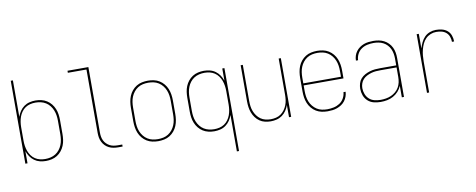

<svg xmlns="http://www.w3.org/2000/svg" viewBox="-75 -1098 4151 1676"><g transform="rotate(-10 2000.0 -260.0)"><path d="M254 8Q227 8 200.5 1.5Q174 -5 152 -21Q130 -37 115 -59.5Q100 -82 91 -108V0H72V-735H91V-412Q100 -438 115 -460.5Q130 -483 152 -499Q174 -515 200.5 -521.5Q227 -528 254 -528Q280 -528 306 -522Q332 -516 354 -502Q376 -488 392.5 -467.5Q409 -447 419 -422.5Q429 -398 432.5 -372Q436 -346 436 -320V-200Q436 -174 432.5 -148Q429 -122 419 -97.5Q409 -73 392.5 -52.5Q376 -32 354 -18Q332 -4 306 2Q280 8 254 8ZM251 -10Q275 -10 298.5 -15.5Q322 -21 342 -33.5Q362 -46 377 -65Q392 -84 401 -106.5Q410 -129 413.5 -152.5Q417 -176 417 -200V-320Q417 -344 413.5 -367.5Q410 -391 401 -413.5Q392 -436 377 -455Q362 -474 342 -486.5Q322 -499 298.5 -504.5Q275 -510 251 -510Q227 -510 204 -504.5Q181 -499 161.5 -486Q142 -473 128 -453.5Q114 -434 106 -412Q98 -390 94.5 -366.5Q91 -343 91 -320V-200Q91 -177 94.5 -153.5Q98 -130 106 -108Q114 -86 128 -66.5Q142 -47 161.5 -34Q181 -21 204 -15.5Q227 -10 251 -10Z M895 0Q874 0 853.5 -3.5Q833 -7 814.5 -16Q796 -25 781 -40Q766 -55 756.5 -74Q747 -93 743.5 -113.5Q740 -134 740 -155V-717H575V-735H760V-155Q760 -136 763 -118Q766 -100 774 -83.5Q782 -67 795 -54Q808 -41 824 -32.5Q840 -24 858.5 -21Q877 -18 895 -18H934V0Z M1250 8Q1224 8 1197.5 2.5Q1171 -3 1148.5 -17Q1126 -31 1109 -51.5Q1092 -72 1082 -96.5Q1072 -121 1068 -147.5Q1064 -174 1064 -200V-320Q1064 -346 1068 -372.5Q1072 -399 1082 -423.5Q1092 -448 1109 -468.5Q1126 -489 1148.5 -503Q1171 -517 1197.5 -522.5Q1224 -528 1250 -528Q1276 -528 1302.5 -522.5Q1329 -517 1351.5 -503Q1374 -489 1391 -468.5Q1408 -448 1418 -423.5Q1428 -399 1432 -372.5Q1436 -346 1436 -320V-200Q1436 -174 1432 -147.5Q1428 -121 1418 -96.5Q1408 -72 1391 -51.5Q1374 -31 1351.5 -17Q1329 -3 1302.5 2.5Q1276 8 1250 8ZM1250 -10Q1274 -10 1297.5 -15Q1321 -20 1341.5 -33Q1362 -46 1377 -65Q1392 -84 1401 -106Q1410 -128 1413.5 -152Q1417 -176 1417 -200V-320Q1417 -344 1413.5 -368Q1410 -392 1401 -414Q1392 -436 1377 -455Q1362 -474 1341.5 -487Q1321 -500 1297.5 -505Q1274 -510 1250 -510Q1226 -510 1202.5 -505Q1179 -500 1158.5 -487Q1138 -474 1123 -455Q1108 -436 1099 -414Q1090 -392 1086.5 -368Q1083 -344 1083 -320V-200Q1083 -176 1086.5 -152Q1090 -128 1099 -106Q1108 -84 1123 -65Q1138 -46 1158.5 -33Q1179 -20 1202.5 -15Q1226 -10 1250 -10Z M1909 215V-108Q1900 -82 1885 -59.5Q1870 -37 1848 -21Q1826 -5 1799.5 1.5Q1773 8 1746 8Q1720 8 1694 2Q1668 -4 1646 -18Q1624 -32 1607.5 -52.5Q1591 -73 1581 -97.5Q1571 -122 1567.5 -148Q1564 -174 1564 -200V-320Q1564 -346 1567.5 -372Q1571 -398 1581 -422.5Q1591 -447 1607.5 -467.5Q1624 -488 1646 -502Q1668 -516 1694 -522Q1720 -528 1746 -528Q1773 -528 1799.5 -521.5Q1826 -515 1848 -499Q1870 -483 1885 -460.5Q1900 -438 1909 -412V-520H1928V215ZM1749 -10Q1773 -10 1796 -15.5Q1819 -21 1838.5 -34Q1858 -47 1872 -66.5Q1886 -86 1894 -108Q1902 -130 1905.5 -153.5Q1909 -177 1909 -200V-320Q1909 -343 1905.5 -366.5Q1902 -390 1894 -412Q1886 -434 1872 -453.5Q1858 -473 1838.5 -486Q1819 -499 1796 -504.5Q1773 -510 1749 -510Q1725 -510 1701.5 -504.5Q1678 -499 1658 -486.5Q1638 -474 1623 -455Q1608 -436 1599 -413.5Q1590 -391 1586.5 -367.5Q1583 -344 1583 -320V-200Q1583 -176 1586.5 -152.5Q1590 -129 1599 -106.5Q1608 -84 1623 -65Q1638 -46 1658 -33.5Q1678 -21 1701.5 -15.5Q1725 -10 1749 -10Z M2247 8Q2221 8 2195.5 2Q2170 -4 2149 -18.5Q2128 -33 2112.5 -54Q2097 -75 2088 -99Q2079 -123 2075.5 -148.5Q2072 -174 2072 -200V-520H2091V-200Q2091 -177 2094 -153.5Q2097 -130 2105.5 -108Q2114 -86 2128 -67Q2142 -48 2161 -34.5Q2180 -21 2203.5 -15.5Q2227 -10 2250 -10Q2273 -10 2296.5 -15.5Q2320 -21 2339 -34.5Q2358 -48 2372 -67Q2386 -86 2394.5 -108Q2403 -130 2406 -153.5Q2409 -177 2409 -200V-520H2428V0H2409V-108Q2400 -82 2385 -59.5Q2370 -37 2348 -21Q2326 -5 2299.5 1.5Q2273 8 2247 8Z M2751 8Q2724 8 2698 2.5Q2672 -3 2649.5 -16.5Q2627 -30 2609.5 -51Q2592 -72 2582 -96.5Q2572 -121 2568 -147Q2564 -173 2564 -200V-320Q2564 -346 2568 -372.5Q2572 -399 2582 -423.5Q2592 -448 2609 -468.5Q2626 -489 2648.5 -503Q2671 -517 2697.5 -522.5Q2724 -528 2750 -528Q2776 -528 2802.5 -522.5Q2829 -517 2851.5 -503Q2874 -489 2891 -468.5Q2908 -448 2918 -423.5Q2928 -399 2932 -372.5Q2936 -346 2936 -320V-251H2583V-200Q2583 -176 2586.5 -152Q2590 -128 2599 -106Q2608 -84 2623.5 -65Q2639 -46 2659 -33Q2679 -20 2703 -15Q2727 -10 2751 -10Q2779 -10 2807.5 -16Q2836 -22 2860 -37.5Q2884 -53 2898.5 -78.5Q2913 -104 2915 -133H2934Q2933 -111 2925.5 -90.5Q2918 -70 2905 -53Q2892 -36 2874 -24Q2856 -12 2835.5 -4.5Q2815 3 2793.5 5.5Q2772 8 2751 8ZM2583 -269H2917V-320Q2917 -344 2913.5 -368Q2910 -392 2901 -414Q2892 -436 2877 -455Q2862 -474 2841.5 -487Q2821 -500 2797.5 -505Q2774 -510 2750 -510Q2726 -510 2702.5 -505Q2679 -500 2658.5 -487Q2638 -474 2623 -455Q2608 -436 2599 -414Q2590 -392 2586.5 -368Q2583 -344 2583 -320Z M3221 8Q3190 8 3160 0.5Q3130 -7 3107.5 -27.5Q3085 -48 3074.5 -77Q3064 -106 3064 -136Q3064 -160 3071 -183.5Q3078 -207 3093.5 -224.5Q3109 -242 3130 -253.5Q3151 -265 3174 -272Q3197 -279 3220.5 -281Q3244 -283 3268 -283H3409V-345Q3409 -366 3405 -388Q3401 -410 3392 -429.5Q3383 -449 3367.5 -465.5Q3352 -482 3332.5 -492Q3313 -502 3291.5 -506Q3270 -510 3248 -510Q3220 -510 3192 -504Q3164 -498 3140.5 -482Q3117 -466 3103.5 -440Q3090 -414 3089 -385H3070Q3070 -407 3076.5 -427.5Q3083 -448 3096 -465.5Q3109 -483 3126.5 -495.5Q3144 -508 3164 -515.5Q3184 -523 3205.5 -525.5Q3227 -528 3248 -528Q3273 -528 3297 -523.5Q3321 -519 3342.5 -508Q3364 -497 3381.5 -479Q3399 -461 3409.5 -439Q3420 -417 3424 -393Q3428 -369 3428 -345V0H3409V-102Q3398 -75 3378 -53Q3358 -31 3332.5 -17Q3307 -3 3278.5 2.5Q3250 8 3221 8ZM3224 -10Q3247 -10 3271 -14Q3295 -18 3316.5 -27.5Q3338 -37 3356.5 -52.5Q3375 -68 3387 -88.5Q3399 -109 3404 -132.5Q3409 -156 3409 -180V-265H3268Q3247 -265 3226 -263.5Q3205 -262 3184.5 -256Q3164 -250 3145 -240.5Q3126 -231 3111.5 -215.5Q3097 -200 3090 -179.5Q3083 -159 3083 -138Q3083 -111 3093 -85Q3103 -59 3123 -41Q3143 -23 3170 -16.5Q3197 -10 3224 -10Z M3632 0V-520H3651V-390Q3659 -417 3671 -442.5Q3683 -468 3702.5 -488Q3722 -508 3749 -518Q3776 -528 3803 -528Q3830 -528 3857 -521.5Q3884 -515 3904.5 -497.5Q3925 -480 3934 -454Q3943 -428 3943 -401H3924Q3924 -424 3916 -446.5Q3908 -469 3890.5 -484Q3873 -499 3850 -504.5Q3827 -510 3803 -510Q3777 -510 3752.5 -500Q3728 -490 3709.5 -471.5Q3691 -453 3680 -429Q3669 -405 3662.5 -379.5Q3656 -354 3653.5 -328Q3651 -302 3651 -276V0Z"/></g></svg>

Font: Iosevka SS04 Thin
Style: Regular
Weight: 100
Monospace: yes
Designer: Belleve Invis
Foundry: Belleve Invis
Version: Version 19.0.0; ttfautohint (v1.8.4)